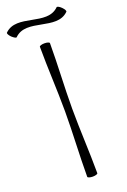

<svg xmlns="http://www.w3.org/2000/svg" viewBox="-256 -1041 735 1110"><g transform="rotate(-20 111.0 -486.5)"><path d="M-27 -898C58 -983 208 -853 293 -938C297 -942 290 -955 278 -967C266 -979 253 -986 249 -982C164 -897 14 -1027 -71 -942C-75 -938 -68 -925 -56 -913C-43 -901 -30 -894 -27 -898ZM80 -800C80 -667 89 -533 89 -400C89 -267 80 -133 80 0C80 5 94 10 111 10C129 10 142 5 142 0C142 -133 133 -267 133 -400C133 -533 142 -667 142 -800C142 -805 129 -810 111 -810C94 -810 80 -805 80 -800Z"/></g></svg>

Font: Nupuram ExtraLight
Style: Regular
Weight: 200
Designer: Santhosh Thottingal (santhosh.thottingal@gmail.com)
Foundry: SMC
Version: Version 1.000